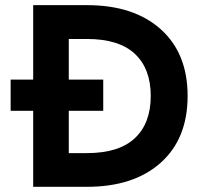

<svg xmlns="http://www.w3.org/2000/svg" viewBox="-20 -720 772 740"><path d="M107.9 -700.2H314.9Q495.6 -700.2 599.4 -607.4Q703.1 -514.6 703.1 -350.1Q703.1 -185.5 599.4 -92.8Q495.6 0 314.9 0H107.9V-293H21V-413.1H107.9ZM245.1 -129.9H314.9Q438.5 -129.9 499.8 -187.5Q561 -245.1 561 -350.1Q561 -455.1 499.8 -512.5Q438.5 -569.8 314.9 -569.8H245.1V-413.1H377.9V-293H245.1Z"/></svg>

Font: TASA Explorer
Style: Bold
Weight: 700
Designer: Weizhong Zhang
Foundry: Local Remote
Version: Version 1.000;Glyphs 3.1.2 (3151)